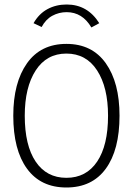

<svg xmlns="http://www.w3.org/2000/svg" viewBox="-20 -822 590 853"><path d="M275 11Q161 11 100 -72.5Q39 -156 39 -308Q39 -455 100 -541Q161 -627 275 -627Q389 -627 450 -541Q511 -455 511 -308Q511 -156 450 -72.5Q389 11 275 11ZM275 -32Q363 -32 411.5 -104Q460 -176 460 -308Q460 -434 411.5 -509Q363 -584 275 -584Q187 -584 138.5 -509Q90 -434 90 -308Q90 -176 138.5 -104Q187 -32 275 -32ZM165 -702 129 -719Q153 -761 191 -781.5Q229 -802 276 -802Q369 -802 421 -719L386 -700Q346 -768 276 -768Q242 -768 212.5 -752Q183 -736 165 -702Z"/></svg>

Font: Inconsolata SemiExpanded Light
Style: Regular
Weight: 300
Width: 6
Monospace: yes
Designer: Raph Levien, Cyreal, Brenton Simpson
Foundry: Raph Levien, Cyreal, Google
Version: Version 3.001; ttfautohint (v1.8.2.53-6de2)